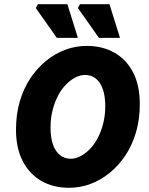

<svg xmlns="http://www.w3.org/2000/svg" viewBox="-20 -880 710 912"><path d="M308 12Q233 12 176.5 -20.5Q120 -53 88 -114.5Q56 -176 56 -264Q56 -337 74 -398.5Q92 -460 124.5 -508.5Q157 -557 199.5 -591.5Q242 -626 291 -644Q340 -662 392 -662Q467 -662 524 -629.5Q581 -597 612.5 -535.5Q644 -474 644 -386Q644 -313 626 -251.5Q608 -190 575.5 -141.5Q543 -93 500.5 -58.5Q458 -24 409 -6Q360 12 308 12ZM316 -126Q338 -126 361 -137.5Q384 -149 405.5 -170.5Q427 -192 443.5 -223Q460 -254 470 -292.5Q480 -331 480 -376Q480 -423 468.5 -456Q457 -489 435.5 -506.5Q414 -524 384 -524Q362 -524 339 -512.5Q316 -501 294.5 -479.5Q273 -458 256.5 -427Q240 -396 230 -357.5Q220 -319 220 -274Q220 -227 231.5 -194Q243 -161 264.5 -143.5Q286 -126 316 -126ZM250 -700 150 -842 160 -860H300L350 -700ZM450 -700 350 -842 360 -860H500L550 -700Z"/></svg>

Font: Source Sans 3 Black
Style: Italic
Weight: 900
Italic angle: -11°
Designer: Paul D. Hunt
Foundry: Adobe
Version: Version 3.052;hotconv 1.1.0;makeotfexe 2.6.0